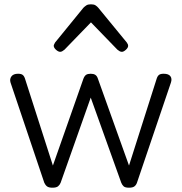

<svg xmlns="http://www.w3.org/2000/svg" viewBox="-20 -858 845 893"><path d="M224 15Q207 15 199 9Q191 3 186 -8L29 -474Q24 -490 33 -502.5Q42 -515 64 -515Q78 -515 85 -510Q92 -505 96 -493L226 -88L368 -492Q373 -505 380.5 -510Q388 -515 402 -515Q415 -515 423 -510Q431 -505 435 -493L580 -88L709 -493Q713 -505 720 -510Q727 -515 741 -515Q764 -515 772.5 -503.5Q781 -492 775 -474L617 -8Q613 3 605 9Q597 15 580 15Q562 15 555 8.5Q548 2 544 -8L402 -404L262 -8Q258 2 250 8.5Q242 15 224 15ZM260 -617Q251 -617 240.5 -626.5Q230 -636 230 -645Q230 -648 231.5 -651Q233 -654 236 -660L368 -822Q374 -828 381.5 -833Q389 -838 403 -838Q417 -838 424.5 -833Q432 -828 437 -822L570 -660Q574 -654 575 -651Q576 -648 576 -645Q576 -636 565.5 -626.5Q555 -617 547 -617Q541 -617 536 -620Q531 -623 526 -627L403 -754L280 -627Q275 -623 270 -620Q265 -617 260 -617Z"/></svg>

Font: Playwrite GB S Light
Style: Regular
Weight: 300
Designer: Veronika Burian, José Scaglione
Foundry: TypeTogether
Version: Version 1.002